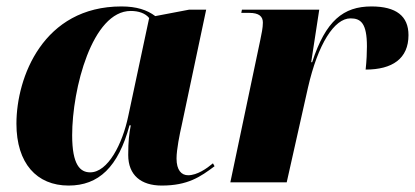

<svg xmlns="http://www.w3.org/2000/svg" viewBox="-20 -566 1288 596"><path d="M193 10C286 10 347 -47 382 -177H386C381 -152 378 -128 378 -85C378 -22 418 10 482 10C563 10 602 -17 646 -50L641 -59C622 -43 592 -22 564 -22C543 -22 528 -38 528 -74C528 -102 538 -151 544 -177L620 -536H567L462 -516C437 -535 404 -546 357 -546C114 -546 31 -326 31 -182C31 -59 94 10 193 10ZM260 -31C229 -31 204 -54 204 -146C204 -290 266 -532 386 -532C410 -532 431 -525 443 -510L378 -205C360 -119 315 -31 260 -31Z M788 -442 695 0H870L936 -294C967 -430 1018 -509 1068 -509C1100 -509 1119 -494 1119 -422C1119 -402 1118 -378 1115 -350C1198 -350 1248 -384 1248 -457C1248 -516 1210 -546 1133 -546C1046 -546 991 -502 949 -373H946L971 -536H731L729 -526H754C784 -526 796 -515 796 -496C796 -479 792 -462 788 -442Z"/></svg>

Font: Noto Serif Display ExtraBold
Style: Italic
Weight: 800
Italic angle: -12°
Designer: Monotype Design Team
Foundry: Monotype Imaging Inc.
Version: Version 2.009